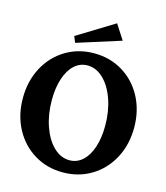

<svg xmlns="http://www.w3.org/2000/svg" viewBox="-139 -1089 1039 1200"><g transform="rotate(15 380.0 -489.0)"><path d="M20 -380Q20 -490 66.5 -577.5Q113 -665 195 -715Q277 -765 380 -765Q483 -765 565 -715Q647 -665 693.5 -577.5Q740 -490 740 -380Q740 -270 693.5 -182.5Q647 -95 565 -45Q483 5 380 5Q277 5 195 -45Q113 -95 66.5 -182.5Q20 -270 20 -380ZM562 -345Q562 -438 535 -515Q508 -592 461.5 -636.5Q415 -681 359 -681Q311 -681 274.5 -648Q238 -615 218 -554.5Q198 -494 198 -415Q198 -322 225 -245Q252 -168 298.5 -123.5Q345 -79 401 -79Q449 -79 485.5 -112Q522 -145 542 -205.5Q562 -266 562 -345ZM230 -837 468 -983 530 -887 246 -797Z"/></g></svg>

Font: Otomanopee One
Style: Regular
Weight: 400
Designer: Das Ende der Wildnis
Foundry: Gutenberg Labo
Version: Version 3.005